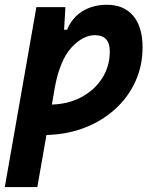

<svg xmlns="http://www.w3.org/2000/svg" viewBox="-31 -547 637 792"><path d="M123 224.6H-11.2L119.1 -517.6H238.8L233.4 -424.3H246.1Q265.6 -473.6 308.8 -500.5Q352.1 -527.3 410.2 -527.3Q480 -527.3 518.6 -481.7Q557.1 -436 557.1 -351.6Q557.1 -275.4 527.3 -210.4Q497.6 -145.5 443.8 -96.7Q390.1 -47.9 317.9 -20Q245.6 7.8 160.6 9.8ZM183.1 -115.7Q251.5 -117.7 305.4 -146.7Q359.4 -175.8 390.6 -224.6Q421.9 -273.4 421.9 -335Q421.9 -401.9 360.4 -401.9Q311.5 -401.9 264.4 -351.6Q217.3 -301.3 195.8 -189.9Z"/></svg>

Font: Cascadia Code PL
Style: Bold Italic
Weight: 700
Italic angle: -10°
Monospace: yes
Designer: Aaron Bell
Foundry: Saja Typeworks
Version: Version 2404.023; ttfautohint (v1.8.4)